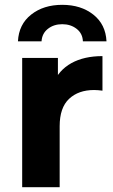

<svg xmlns="http://www.w3.org/2000/svg" viewBox="-20 -779 471 799"><path d="M72.3 0V-537.9H221V-385.6L200.4 -429.6Q224.2 -487 277.1 -516.3Q330 -545.5 406.4 -545.5V-401.7Q396.2 -403 388 -403.7Q379.9 -404.4 371.5 -404.4Q306.6 -404.4 267.5 -367.7Q228.3 -330.9 228.3 -253.9V0ZM54.7 -607Q58.1 -677.6 109.6 -718.2Q161 -758.9 239 -758.9Q316.9 -758.9 368.4 -718.2Q419.8 -677.6 423.2 -607H325Q323.6 -639.8 298.9 -659Q274.2 -678.3 239 -678.3Q203.7 -678.3 179.3 -659Q154.9 -639.8 152.9 -607Z"/></svg>

Font: Montserrat Alternates Thin
Style: Regular
Weight: 100
Designer: Julieta Ulanovsky
Foundry: Julieta Ulanovsky
Version: Version 9.000